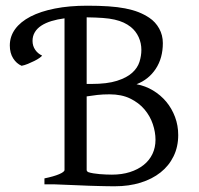

<svg xmlns="http://www.w3.org/2000/svg" viewBox="-20 -650 702 677"><path d="M441.4 -554.7Q429.7 -564 416 -570.3Q402.3 -576.7 384.3 -580.8Q366.2 -585 342.3 -586.7Q318.4 -588.4 285.6 -588.9V-354H302.2Q357.9 -354 392.3 -365Q426.8 -376 445.8 -393.1Q464.8 -410.2 471.7 -431.6Q478.5 -453.1 478.5 -474.1Q478.5 -498 468.8 -519.3Q459 -540.5 441.4 -554.7ZM366.2 -317.4Q342.8 -317.4 323 -315.2Q303.2 -313 285.6 -310.1V-50.8Q285.6 -46.9 290 -43.5Q298.3 -40.5 309.1 -38.8Q319.8 -37.1 331.1 -36.1Q342.3 -35.2 353.5 -34.7Q364.7 -34.2 374.5 -34.2Q409.7 -34.2 438 -43.2Q466.3 -52.2 486.6 -68.4Q506.8 -84.5 517.6 -107.2Q528.3 -129.9 528.3 -157.2Q528.3 -184.1 518.8 -212.4Q509.3 -240.7 489.5 -264.2Q469.7 -287.6 439.2 -302.5Q408.7 -317.4 366.2 -317.4ZM14.6 -489.7Q14.6 -521.5 33.4 -547.4Q52.2 -573.2 87.6 -591.6Q123 -609.9 173.6 -619.9Q224.1 -629.9 287.6 -629.9Q329.1 -629.9 362.1 -627.7Q395 -625.5 421.4 -620.4Q447.8 -615.2 468.3 -607.2Q488.8 -599.1 506.3 -587.4Q528.3 -572.8 541.3 -549.3Q554.2 -525.9 554.2 -498Q554.2 -445.3 529.3 -407.5Q504.4 -369.6 461.4 -353Q492.7 -347.2 519.5 -331.1Q546.4 -314.9 566.2 -291.3Q585.9 -267.6 597.2 -237.5Q608.4 -207.5 608.4 -173.8Q608.4 -132.3 592 -98.9Q575.7 -65.4 546.1 -42Q516.6 -18.6 475.6 -5.9Q434.6 6.8 385.3 6.8Q374.5 6.8 359.6 6.6Q344.7 6.3 327.6 5.9Q310.5 5.4 292.5 4.9Q274.4 4.4 257.3 3.4Q216.8 2 172.4 0H136.7V-21Q169.9 -27.8 188.7 -35.9Q207.5 -43.9 207.5 -50.8V-585.4Q182.1 -582 161.4 -575.7Q140.6 -569.3 125.7 -559.6Q110.8 -549.8 102.8 -536.4Q94.7 -522.9 94.7 -505.9Q94.7 -488.3 104 -474.6Q113.3 -460.9 128.4 -454.1Q127 -451.2 119.4 -445.8Q111.8 -440.4 101.1 -435.1Q90.3 -429.7 78.4 -424.8Q66.4 -419.9 56.2 -418Q38.1 -425.8 26.4 -444.3Q14.6 -462.9 14.6 -489.7Z"/></svg>

Font: Gentium Plus Phon
Style: Regular
Weight: 400
Designer: J. Victor Gaultney, Annie Olsen, Iska Routamaa, Becca Hirsbrunner
Foundry: SIL International
Version: Version 5.000